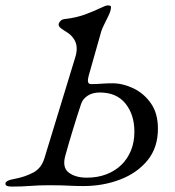

<svg xmlns="http://www.w3.org/2000/svg" viewBox="-71 -685 646 710"><path d="M-27 5Q-39 5 -45 2.5Q-51 0 -51 -6Q-51 -18 -15 -24Q22 -31 52 -47Q82 -63 93 -99L207 -472Q218 -507 207.5 -531Q197 -555 168 -571Q155 -579 150 -584.5Q145 -590 146 -597Q148 -603 153.5 -608.5Q159 -614 172 -615Q213 -620 245 -632Q277 -644 298.5 -654.5Q320 -665 327 -665Q339 -665 339.5 -660Q340 -655 337 -644Q335 -637 328.5 -623.5Q322 -610 315 -596Q308 -582 304 -571L257 -405Q253 -391 254.5 -382.5Q256 -374 266 -374Q286 -374 304.5 -375.5Q323 -377 345 -377Q383 -377 422 -358.5Q461 -340 487 -303Q513 -266 513 -209Q513 -139 474.5 -92Q436 -45 373 -21Q310 3 238 3Q213 3 194 2Q175 1 155.5 0.5Q136 0 111 0Q71 0 41 2.5Q11 5 -27 5ZM250 -28Q290 -28 322.5 -40.5Q355 -53 378 -75.5Q401 -98 413.5 -129Q426 -160 426 -198Q426 -261 393 -302Q360 -343 298 -343Q271 -343 253 -331Q235 -319 229 -301Q214 -256 198 -203.5Q182 -151 171 -111Q158 -66 183 -47Q208 -28 250 -28Z"/></svg>

Font: EB Garamond
Style: Italic
Weight: 400
Italic angle: -17.2°
Designer: Georg Duffner and Octavio Pardo
Foundry: Georg Duffner
Version: Version 1.001